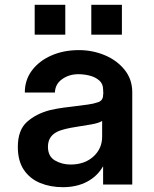

<svg xmlns="http://www.w3.org/2000/svg" viewBox="-20 -766 640 797"><path d="M241 11Q189 11 146.5 -6.5Q104 -24 79 -61Q54 -98 54 -156Q54 -226 92 -260Q130 -294 188 -309Q219 -316 243 -319Q267 -322 291 -325Q315 -328 345 -332Q368 -335 388 -342Q408 -349 408 -372V-375H409L408 -395Q408 -418 392 -432Q376 -446 352.5 -452Q329 -458 305 -458Q267 -458 238 -437.5Q209 -417 208 -382H83Q83 -434 112.5 -473.5Q142 -513 193 -535.5Q244 -558 308 -558Q364 -558 414.5 -537Q465 -516 497 -476.5Q529 -437 529 -383V0H408V-76Q384 -34 341 -11.5Q298 11 241 11ZM273 -83Q331 -83 367.5 -116Q404 -149 404 -199V-264Q390 -255 358.5 -249.5Q327 -244 291.5 -238.5Q256 -233 229 -224Q179 -206 179 -157Q179 -117 208 -100Q237 -83 273 -83ZM124 -746H251V-622H124ZM359 -746H486V-622H359Z"/></svg>

Font: Tiny
Style: Bold
Weight: 700
Monospace: yes
Designer: Philipp Nurullin, Konstantin Bulenkov
Foundry: JetBrains
Version: Version 2.251; ttfautohint (v1.8.4.7-5d5b)